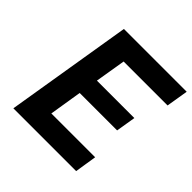

<svg xmlns="http://www.w3.org/2000/svg" viewBox="-183 -851 1001 1001"><g transform="rotate(45 318.0 -350.0)"><path d="M292 -579 264 -410H540L522 -301H246L217 -121H540L521 0H58L173 -700H636L616 -579Z"/></g></svg>

Font: Be Vietnam
Style: Bold Italic
Weight: 700
Italic angle: -9.66701°
Designer: Gabriel Lam
Foundry: TypeRant
Version: Version 3.000